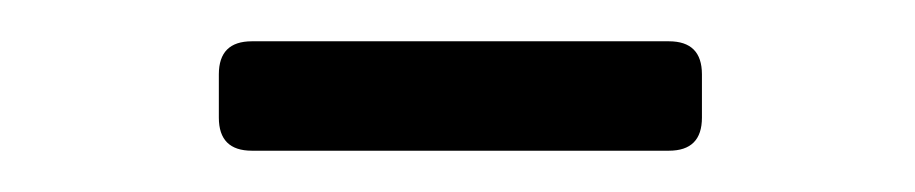

<svg xmlns="http://www.w3.org/2000/svg" viewBox="-20 -649 443 93"><path d="M102 -576Q86 -576 86 -592V-613Q86 -629 102 -629H304Q320 -629 320 -613V-592Q320 -576 304 -576Z"/></svg>

Font: Pitagon Sans
Style: Regular
Weight: 400
Designer: Travis Tran
Foundry: Pitagon
Version: Version 1.001; ttfautohint (v1.8.4.7-5d5b);gftools[0.9.26]